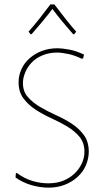

<svg xmlns="http://www.w3.org/2000/svg" viewBox="-20 -863 485 887"><path d="M246.1 -640.1Q265.6 -640.1 300.8 -633.8Q332 -627.9 368.2 -610.8L363.8 -592.8L356.9 -591.8Q326.2 -606.9 297.4 -613.3Q265.6 -620.1 244.1 -620.1Q206.1 -620.1 176.3 -607.4Q146 -594.7 127 -574.7Q106.9 -554.2 96.7 -528.8Q85.9 -502.9 85.9 -480Q85.9 -440.4 108.4 -415Q131.8 -388.7 165 -369.1Q199.7 -348.6 237.8 -331.5Q278.8 -313 311 -292Q344.7 -270 367.7 -238.8Q390.1 -208.5 390.1 -162.1Q390.1 -130.4 376.5 -98.6Q363.8 -68.8 337.9 -45.4Q313 -22.5 278.8 -9.3Q245.1 3.9 204.1 3.9Q166 3.9 125 -7.8Q85.9 -19 51.8 -43L53.2 -62L58.1 -64Q90.3 -39.1 128.9 -27.3Q166 -16.1 203.1 -16.1Q242.2 -16.1 272.5 -28.3Q303.2 -41 325.2 -62Q346.2 -82.5 358.4 -108.9Q370.1 -134.8 370.1 -162.1Q370.1 -203.1 347.7 -230.5Q326.2 -256.8 291 -278.3Q259.3 -297.4 217.8 -316.4Q178.2 -334.5 145 -356Q111.3 -377.9 88.4 -408.2Q65.9 -438 65.9 -482.9Q65.9 -514.6 79.1 -543.5Q92.3 -572.3 116.2 -593.3Q141.6 -615.7 172.9 -627.4Q206.5 -640.1 246.1 -640.1ZM111.8 -716.8Q138.7 -747.1 161.1 -775.4Q190.9 -813.5 212.9 -842.8H231Q243.7 -825.7 283.2 -775.4Q309.1 -742.2 332 -716.8L323.2 -705.1H317.9Q285.2 -742.7 268.6 -762.7Q240.7 -796.4 222.2 -821.8Q208 -802.2 175.3 -762.7Q158.7 -742.7 126 -705.1H121.1Z"/></svg>

Font: Datalegreya
Style: Dot
Weight: 700
Designer: Figs Lab
Foundry: Figs Lab
Version: Version 1.002;PS 001.002;hotconv 1.0.70;makeotf.lib2.5.58329